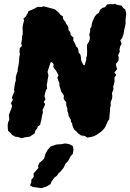

<svg xmlns="http://www.w3.org/2000/svg" viewBox="-20 -701 676 998"><path d="M92.4 17.4 73.2 11.2 58.6 9.4 43 0.2 36 -8.4 22 -21.6 20.4 -36.6 20 -52.2 23 -67.4 28.4 -78.4 26 -102.4 31.6 -118 38.8 -135.6 42.8 -150.2 36.8 -164.8 47 -181.6 41.6 -193.6 47.6 -208.2 55 -225.6 53 -234 55.6 -253.2 57.8 -269.2 62.2 -281.4V-299.2L65.2 -312.6L71.6 -329.4L72 -341.8L75.4 -357.2L78.4 -376.8L79.6 -388L80.6 -407L83.6 -418.4L81.4 -430.2L82.6 -450.6L93.6 -462L90.2 -476.6L94.2 -496L94.8 -511.4L98 -522.8L98.2 -541.4L97 -555.4L98.8 -570.6L104.8 -593.2L102.2 -605L112.8 -613.6L124.6 -633L128 -643.2L145 -649.8L165.6 -659.8L175.2 -665.4L197.8 -664.8L204.2 -668.4L220 -665.2L229.2 -662.2L254 -655.8L265.2 -652.6L274.8 -644.6L286.6 -634.2L294.8 -623.2L306.8 -616L307 -605.6L312.4 -595.6L320 -587.8L324.4 -576.2L331.4 -567.4L335.8 -557.2L335.6 -546L345.4 -533.4L347.2 -519.2L356.6 -510.2L362.2 -504.8L360.4 -492L367.4 -479.6L372 -468.8L375.4 -459.8L384.2 -452L387 -440.8L389 -427.8L397.6 -417.4L401.2 -400.8L401.6 -389.2L405 -379.2L413.4 -363.8L420 -361.4L423.4 -374.2L428.2 -388.6L428 -398.8L432.4 -414.2L432.8 -430.6L432.4 -455V-468.4L442.6 -485.2L447 -498L446.8 -509L443.8 -521.6L448.4 -535.6L448.8 -552.4L455.2 -561.6L456.4 -573.2L459.6 -586L466.6 -601.2L472.8 -615.2L481.2 -625.6L494.6 -635.6L499.8 -650.2L512.4 -660.2L525.4 -663.4L537 -678.2L556.6 -679.8L569.4 -679L577.4 -681.4L587.4 -676.2L611.8 -671.6L619.6 -660.4L631 -651.6L634.8 -637.8L635.8 -626.6L632.6 -598.2L632.8 -579L631 -568.6L627 -551.8L623.8 -535.2L621.8 -522.4L614.6 -502.4L605.4 -491.6L612 -473L605.6 -462L601 -445.2L602.6 -432.6L594 -413.8L597.4 -400.8L595.8 -386.6L582.8 -368.2L585 -354L589 -341.4L574.6 -323.8L584.8 -311.8L575.2 -298.6L575.4 -276.2L572.6 -265.6L568.4 -250.2L569.8 -238L562 -216.8L564 -202L562.2 -187.4L554.8 -169.6L555.6 -149.8L552.2 -142.4L551.8 -123L549.6 -105L547.8 -81.2L540 -70.6L530.4 -47.6L523.8 -35.8L510.6 -20.6L499.6 -12.4L481 0.4L466.4 7.6L451.4 11.4L432.6 14L422.4 6L400.6 2.8L386.4 -7.6L376.6 -18.2L366.4 -26.8L361.2 -36.8L356.2 -49.4L355 -59L348.6 -68.8L347.8 -79.4L342.8 -86.6L336.2 -100.6L334.8 -112L330.2 -123.6V-135.4L324.4 -153.8L324.2 -171L316.8 -177.6L310.6 -189.8L312.4 -202L308.2 -211.8L298.4 -224L295 -235.8L291.6 -247.2L288.8 -257.6L288.4 -269.8L282.4 -284.4L278.2 -297.8L283.8 -309.8L276.2 -325.4L270.8 -334L261.4 -346.2L256.8 -355L259 -367.6L249 -378.8L242 -375L236.8 -358.4L231.2 -340.6L227 -327.4L230.4 -316.6L231.6 -306.2L227.4 -287.2L226.6 -277L223 -259L225.4 -241L219.4 -233.4L215.4 -221L211.4 -203.4L212.2 -195.4L216.4 -185L207.2 -171L214.8 -160L208.8 -144.8L201.4 -130.4L202.8 -115.6L199 -101.8L197.2 -91.4L194.8 -77.8L191.6 -66L188.4 -51.8L176.2 -43.6L173.6 -33.8L163.8 -21.2L159 -6.4L146.6 1.2L135.6 9L112.4 12.2ZM196.2 277 182 275.2 150.8 270.8 136.4 263.6 142.8 245 143 232.8 155 218.8 154.6 200.2 179.2 172.6 178.2 159.8 185 145 198 135 209.2 123.2 216 99 229 76.2 243.2 60.4 273.6 50.2 300.4 48.2 317.6 44.6 339.4 48 357.6 57.2 362.2 76 358.4 98.8 347.2 111 333.8 136.2 320.4 149.6 311 170.2 295.8 189.6 283 201 276.6 211.8 262.2 222.4 247.2 243.6 242.6 256.2 222.4 268.4Z"/></svg>

Font: Winky Rough
Style: Italic
Weight: 400
Italic angle: -8.97852°
Designer: Simon Atzbach
Foundry: typofactur
Version: Version 1.206